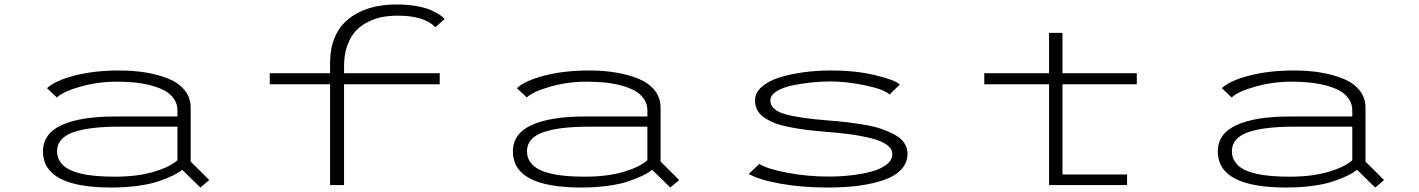

<svg xmlns="http://www.w3.org/2000/svg" viewBox="-20 -827 6340 858"><path d="M513 -512Q577 -512 632.5 -502.8Q688 -493.5 733.8 -474.8Q779.5 -456 805.8 -423Q832 -390 832 -346V-105L915 -22.5L875.5 11L794.5 -68Q777.5 -55 753.5 -43Q729.5 -31 691.5 -17.8Q653.5 -4.5 597.8 3.2Q542 11 477.5 11Q172 11 172 -150Q172 -230 256 -268.2Q340 -306.5 495 -306.5H773V-334Q773 -363 757 -385.8Q741 -408.5 715 -422.5Q689 -436.5 652.8 -445.8Q616.5 -455 579.2 -458.5Q542 -462 500.5 -462Q419 -462 341.5 -440.5Q264 -419 234 -391.5L190 -433Q225.5 -466.5 313 -489.2Q400.5 -512 513 -512ZM495 -37.5Q592.5 -37.5 665.5 -58.8Q738.5 -80 773 -111V-261H515.5Q448 -261 397.8 -255.2Q347.5 -249.5 310.2 -237Q273 -224.5 254 -203Q235 -181.5 235 -151.5Q235 -125 248.2 -105Q261.5 -85 284.2 -72.2Q307 -59.5 340.8 -51.5Q374.5 -43.5 411.8 -40.5Q449 -37.5 495 -37.5Z M1185.5 -500H1455V-544Q1455 -673.5 1535.2 -740.2Q1615.5 -807 1752.5 -807Q1802 -807 1843.2 -799.5Q1884.5 -792 1909 -780.2Q1933.5 -768.5 1947.2 -759.2Q1961 -750 1967 -742L1925.5 -705.5Q1875.5 -757 1757.5 -757Q1720.5 -757 1687.5 -750.8Q1654.5 -744.5 1622.8 -728.2Q1591 -712 1568.2 -687Q1545.5 -662 1531.5 -622.2Q1517.5 -582.5 1517.5 -531.5V-500H1945V-450.5H1517.5V0H1455V-450.5H1185.5Z M2613 -512Q2677 -512 2732.5 -502.8Q2788 -493.5 2833.8 -474.8Q2879.5 -456 2905.8 -423Q2932 -390 2932 -346V-105L3015 -22.5L2975.5 11L2894.5 -68Q2877.5 -55 2853.5 -43Q2829.5 -31 2791.5 -17.8Q2753.5 -4.5 2697.8 3.2Q2642 11 2577.5 11Q2272 11 2272 -150Q2272 -230 2356 -268.2Q2440 -306.5 2595 -306.5H2873V-334Q2873 -363 2857 -385.8Q2841 -408.5 2815 -422.5Q2789 -436.5 2752.8 -445.8Q2716.5 -455 2679.2 -458.5Q2642 -462 2600.5 -462Q2519 -462 2441.5 -440.5Q2364 -419 2334 -391.5L2290 -433Q2325.5 -466.5 2413 -489.2Q2500.5 -512 2613 -512ZM2595 -37.5Q2692.5 -37.5 2765.5 -58.8Q2838.5 -80 2873 -111V-261H2615.5Q2548 -261 2497.8 -255.2Q2447.5 -249.5 2410.2 -237Q2373 -224.5 2354 -203Q2335 -181.5 2335 -151.5Q2335 -125 2348.2 -105Q2361.5 -85 2384.2 -72.2Q2407 -59.5 2440.8 -51.5Q2474.5 -43.5 2511.8 -40.5Q2549 -37.5 2595 -37.5Z M3678 11Q3565 11 3470 -5.8Q3375 -22.5 3326 -49.5L3373 -94.5Q3411 -71 3500.5 -54.5Q3590 -38 3681 -38Q3734 -38 3782.8 -43.5Q3831.5 -49 3874 -60.2Q3916.5 -71.5 3942 -91.8Q3967.5 -112 3967.5 -138.5Q3967.5 -161.5 3944.2 -179Q3921 -196.5 3876.8 -208Q3832.5 -219.5 3782.5 -226.5Q3732.5 -233.5 3666 -238.5Q3617 -242.5 3580 -247.2Q3543 -252 3505.5 -259.5Q3468 -267 3442 -277.2Q3416 -287.5 3395.2 -301.5Q3374.5 -315.5 3364.2 -335Q3354 -354.5 3354 -378.5Q3354 -412 3383.5 -438.5Q3413 -465 3462.2 -480.5Q3511.5 -496 3570.2 -504Q3629 -512 3693.5 -512Q3806 -512 3893.5 -490.5Q3981 -469 4001 -449L3955 -404.5Q3933 -427 3848.8 -445Q3764.5 -463 3691.5 -463Q3652.5 -463 3610.5 -459Q3568.5 -455 3524 -446Q3479.5 -437 3451 -419.5Q3422.5 -402 3422.5 -378Q3422.5 -336.5 3486.5 -317.5Q3550.5 -298.5 3684 -288.5Q3729 -285 3764.8 -280.8Q3800.5 -276.5 3843.8 -269.2Q3887 -262 3918.8 -251Q3950.5 -240 3978.2 -225Q4006 -210 4020.8 -188.2Q4035.5 -166.5 4035.5 -140Q4035.5 -100 4007.8 -70Q3980 -40 3930.2 -22.8Q3880.5 -5.5 3817.8 2.8Q3755 11 3678 11Z M4378.5 -450.5V-500H4668V-680H4728V-500H5060V-450.5H4728V-47.5H5016.5V0H4668V-450.5Z M5763 -512Q5827 -512 5882.5 -502.8Q5938 -493.5 5983.8 -474.8Q6029.5 -456 6055.8 -423Q6082 -390 6082 -346V-105L6165 -22.5L6125.5 11L6044.5 -68Q6027.5 -55 6003.5 -43Q5979.5 -31 5941.5 -17.8Q5903.5 -4.5 5847.8 3.2Q5792 11 5727.5 11Q5422 11 5422 -150Q5422 -230 5506 -268.2Q5590 -306.5 5745 -306.5H6023V-334Q6023 -363 6007 -385.8Q5991 -408.5 5965 -422.5Q5939 -436.5 5902.8 -445.8Q5866.5 -455 5829.2 -458.5Q5792 -462 5750.5 -462Q5669 -462 5591.5 -440.5Q5514 -419 5484 -391.5L5440 -433Q5475.5 -466.5 5563 -489.2Q5650.5 -512 5763 -512ZM5745 -37.5Q5842.5 -37.5 5915.5 -58.8Q5988.5 -80 6023 -111V-261H5765.5Q5698 -261 5647.8 -255.2Q5597.5 -249.5 5560.2 -237Q5523 -224.5 5504 -203Q5485 -181.5 5485 -151.5Q5485 -125 5498.2 -105Q5511.5 -85 5534.2 -72.2Q5557 -59.5 5590.8 -51.5Q5624.5 -43.5 5661.8 -40.5Q5699 -37.5 5745 -37.5Z"/></svg>

Font: League Mono Extended UltraLight
Style: Regular
Weight: 200
Width: 9
Designer: Tyler Finck
Foundry: The League of Moveable Type / Tyler Finck
Version: Version 2.210